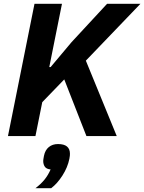

<svg xmlns="http://www.w3.org/2000/svg" viewBox="-20 -718 761 1013"><path d="M436 0 319 -299 203 -179 167 0H22L162 -698H307L266 -494L240 -364H247L357 -495L545 -698H721L433 -398L596 0ZM286 42Q318 42 333.5 55Q349 68 349 93Q349 99 348.5 104Q348 109 346 120Q337 165 309.5 208Q282 251 250 275H167Q196 253 215 229.5Q234 206 247 176Q225 174 216.5 161.5Q208 149 208 131Q208 127 209 121Q210 115 212 104Q218 74 237.5 58Q257 42 286 42Z"/></svg>

Font: IBM Plex Sans
Style: Italic
Weight: 400
Italic angle: -11.31°
Designer: Mike Abbink, Paul van der Laan, Pieter van Rosmalen
Foundry: Bold Monday
Version: Version 3.201